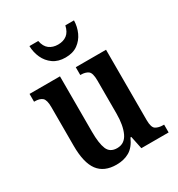

<svg xmlns="http://www.w3.org/2000/svg" viewBox="-180 -871 929 1000"><g transform="rotate(-30 285.0 -371.0)"><path d="M230 10Q156 10 120.5 -37.5Q85 -85 85 -187V-420Q85 -463 70 -476Q55 -489 25 -489H21V-536H204V-202Q204 -133 218.5 -98Q233 -63 276 -63Q321 -63 341.5 -106.5Q362 -150 362 -221V-420Q362 -466 345.5 -477.5Q329 -489 303 -489H299V-536H481V-113Q481 -68 498.5 -57.5Q516 -47 542 -47H548V0H384L368 -77H363Q341 -28 308 -9Q275 10 230 10ZM279 -606Q235 -606 205.5 -627Q176 -648 161 -681Q146 -714 145 -752H198Q205 -716 226.5 -700Q248 -684 279 -684Q311 -684 332 -700Q353 -716 361 -752H413Q412 -714 397 -681Q382 -648 353 -627Q324 -606 279 -606Z"/></g></svg>

Font: Noto Serif Khmer Condensed SemiBold
Style: Regular
Weight: 600
Width: 3
Designer: Danh Hong and the Monotype Design Team
Foundry: Monotype Imaging Inc.
Version: Version 2.004; ttfautohint (v1.8.4.7-5d5b)